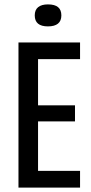

<svg xmlns="http://www.w3.org/2000/svg" viewBox="-20 -853 412 873"><path d="M64 0V-660H153V0ZM105 0V-76H344V0ZM105 -301V-374H321V-301ZM105 -584V-660H344V-584ZM198 -733Q168 -733 153 -745.5Q138 -758 138 -783Q138 -808 153.5 -820.5Q169 -833 198 -833Q229 -833 244 -820.5Q259 -808 259 -783Q259 -758 243.5 -745.5Q228 -733 198 -733Z"/></svg>

Font: Bricolage Grotesque 24pt Condensed
Style: Regular
Weight: 400
Width: 3
Designer: Mathieu Triay
Foundry: Atelier Triay
Version: Version 1.001;gftools[0.9.33.dev8+g029e19f]